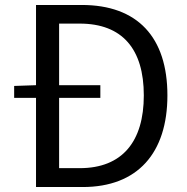

<svg xmlns="http://www.w3.org/2000/svg" viewBox="-20 -753 752 773"><path d="M125 0H313C534 0 654 -137 654 -369C654 -603 534 -733 309 -733H125V-410L37 -407V-359H125ZM218 -76V-359H384V-410H218V-658H301C473 -658 559 -555 559 -369C559 -184 473 -76 301 -76Z"/></svg>

Font: Source Han Sans KR
Style: Regular
Weight: 400
Designer: Ryoko NISHIZUKA 西塚涼子 (kana, bopomofo & ideographs); Paul D. Hunt (Latin, Greek & Cyrillic); Sandoll Communications 산돌커뮤니
Foundry: Adobe
Version: Version 2.004;hotconv 1.0.118;makeotfexe 2.5.65603